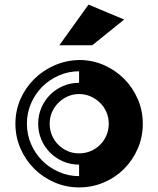

<svg xmlns="http://www.w3.org/2000/svg" viewBox="-20 -808 688 835"><path d="M381 -611H238L365 -788L520 -723ZM601 -270Q601 -327 579 -377.5Q557 -428 519.5 -465.5Q482 -503 432 -525Q382 -547 325 -547Q268 -546 217.5 -524Q167 -502 129 -464.5Q91 -427 69 -377Q47 -327 47 -270Q47 -213 69 -162.5Q91 -112 128.5 -74.5Q166 -37 216.5 -15Q267 7 324 7Q381 7 431.5 -14.5Q482 -36 519.5 -73.5Q557 -111 579 -161.5Q601 -212 601 -270ZM97 -270Q97 -317 115 -358.5Q133 -400 163.5 -430.5Q194 -461 235.5 -479.5Q277 -498 324 -498V-448Q287 -448 254.5 -434Q222 -420 198 -396Q174 -372 160 -339.5Q146 -307 146 -270Q146 -233 160 -200.5Q174 -168 198 -144Q222 -120 254.5 -106Q287 -92 324 -92V-42Q277 -42 235.5 -60.5Q194 -79 163.5 -109.5Q133 -140 115 -181.5Q97 -223 97 -270ZM324 -141Q297 -141 274 -151Q251 -161 233.5 -178.5Q216 -196 206 -219.5Q196 -243 196 -270Q196 -297 206 -320Q216 -343 233.5 -360.5Q251 -378 274 -388.5Q297 -399 324 -399Q351 -399 374.5 -388.5Q398 -378 415.5 -360.5Q433 -343 443 -320Q453 -297 453 -270Q453 -243 443 -219.5Q433 -196 415.5 -178.5Q398 -161 374.5 -151Q351 -141 324 -141Z"/></svg>

Font: Balans
Style: Regular
Weight: 400
Designer: Thomas Breure
Foundry: Thomas Breure
Version: Version 2.001